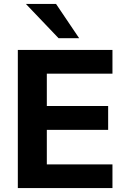

<svg xmlns="http://www.w3.org/2000/svg" viewBox="-20 -960 645 980"><path d="M71 0V-705H554V-584H219V-419H532V-297H219V-121H554V0ZM279 -765 112 -940H266L384 -765Z"/></svg>

Font: Nunito Sans 12pt ExtraLight 12pt ExtraBold
Style: Regular
Weight: 800
Version: Version 3.101;gftools[0.9.27]